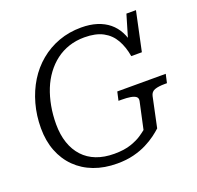

<svg xmlns="http://www.w3.org/2000/svg" viewBox="-129 -865 1044 1020"><g transform="rotate(-20 392.5 -355.5)"><path d="M131 -290Q131 -343 140 -392Q149 -441 166 -483.5Q183 -526 209 -561Q235 -596 268 -621Q301 -646 341.5 -659.5Q382 -673 429 -673Q493 -673 534 -651Q575 -629 598 -588.5Q621 -548 630 -494H690L737 -715H683L636 -556L657 -551Q650 -591 632.5 -624Q615 -657 587 -680Q559 -703 520 -715.5Q481 -728 431 -728Q363 -728 304 -706.5Q245 -685 197.5 -645.5Q150 -606 117 -552.5Q84 -499 66 -434Q48 -369 48 -298Q48 -226 70.5 -168Q93 -110 135 -68.5Q177 -27 235.5 -5Q294 17 366 17Q418 17 459.5 6.5Q501 -4 533.5 -20.5Q566 -37 589.5 -54.5Q613 -72 628 -86L664 -256Q669 -279 690 -286.5Q711 -294 746 -294H759L770 -343H496L485 -294H503Q532 -294 552.5 -290.5Q573 -287 583 -279Q593 -271 590 -255L557 -103Q549 -96 526 -80Q503 -64 464.5 -50.5Q426 -37 369 -37Q312 -37 268 -54Q224 -71 193.5 -104Q163 -137 147 -184Q131 -231 131 -290Z"/></g></svg>

Font: Roboto Serif 20pt Light
Style: Italic
Weight: 300
Italic angle: -10°
Version: Version 1.007